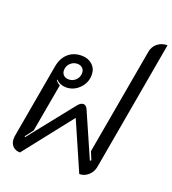

<svg xmlns="http://www.w3.org/2000/svg" viewBox="-145 -913 926 1031"><g transform="rotate(20 317.5 -397.0)"><path d="M30 -49Q30 -59 31 -64L106 -490Q115 -539 145.5 -566Q176 -593 222 -593Q259 -593 283 -571Q307 -549 307 -514Q307 -469 275 -436.5Q243 -404 199 -404Q183 -404 168 -410Q153 -416 143 -427L140 -425Q149 -411 165 -403L116 -127L81 -81L85 -78L288 -333Q303 -352 319 -352Q334 -352 343 -333L455 -78L462 -82L443 -128L550 -734Q555 -765 578.5 -784Q602 -803 635 -803L505 -64Q500 -32 477.5 -11.5Q455 9 426 9L305 -268L87 9Q61 9 45.5 -7Q30 -23 30 -49ZM255 -506Q255 -523 244 -533.5Q233 -544 215 -544Q192 -544 175 -527.5Q158 -511 158 -487Q158 -470 169 -459.5Q180 -449 198 -449Q222 -449 238.5 -465.5Q255 -482 255 -506Z"/></g></svg>

Font: K2D Light
Style: Italic
Weight: 300
Italic angle: -10°
Designer: Katatrad Aksorn Co.,Ltd.
Foundry: Cadson Demak Co.,Ltd.
Version: Version 1.000; ttfautohint (v1.6)